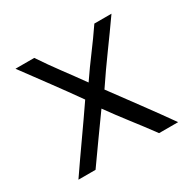

<svg xmlns="http://www.w3.org/2000/svg" viewBox="-100 -501 602 602"><g transform="rotate(-30 200.5 -200.0)"><path d="M166 -207C119 -138 69 -69 22 0H84C123 -56 157 -102 196 -157C235 -102 274 -55 314 0H383C338 -64 281 -140 234 -204C282 -276 324 -330 372 -399H310C273 -344 239 -303 202 -248C163 -303 130 -344 93 -400H25C72 -336 121 -271 166 -207Z"/></g></svg>

Font: Josefin Sans
Style: Regular
Weight: 400
Designer: Santiago Orozco
Foundry: Typemade
Version: 1.000